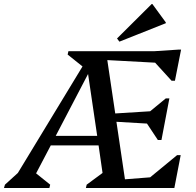

<svg xmlns="http://www.w3.org/2000/svg" viewBox="-74 -948 987 968"><path d="M-54 0 -49 -17 16 -76 342 -613 267 -673 271 -690H706L827 -698H839L808 -541H791L708 -632L467 -645L507 -376L683 -387L762 -452H780L740 -242H722L667 -325L513 -334L556 -44L683 -54L819 -166H837L805 0H359L363 -17L443 -76L423 -215H182L108 -74L179 -17L175 0ZM207 -263H416L370 -575ZM528 -738 516 -754 691 -928H694L762 -835V-831Z"/></svg>

Font: Platypi
Style: Italic
Weight: 400
Italic angle: -13°
Designer: David Sargent
Foundry: Bolt Cutter Type
Version: Version 1.200; ttfautohint (v1.8.4.7-5d5b)